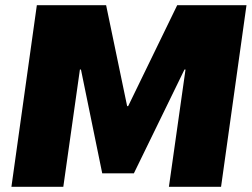

<svg xmlns="http://www.w3.org/2000/svg" viewBox="-20 -720 972 740"><path d="M122 -700H389L470 -311H474L663 -700H930L832 0H631L695 -452H691L496 -52H374L292 -452H288L224 0H24Z"/></svg>

Font: Pathway Extreme 28pt ExtraBold
Style: Italic
Weight: 800
Italic angle: -8°
Designer: Eduardo Rodriguez Tunni
Foundry: Eduardo Rodriguez Tunni
Version: Version 1.001;gftools[0.9.26]